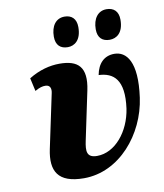

<svg xmlns="http://www.w3.org/2000/svg" viewBox="-85 -828 773 907"><g transform="rotate(-10 301.0 -374.0)"><path d="M478 -613C510 -613 544 -634 544 -698C544 -739 521 -758 487 -758C446 -758 421 -724 421 -673C421 -632 443 -613 478 -613ZM277 -613C308 -613 342 -634 342 -698C342 -739 319 -758 286 -758C244 -758 220 -724 220 -673C220 -632 242 -613 277 -613ZM245 10C415 10 546 -147 570 -319C594 -490 544 -544 487 -544C438 -544 407 -512 397 -458C467 -455 518 -417 499 -279C483 -172 411 -83 324 -83C273 -83 273 -115 283 -163L332 -396C355 -506 312 -543 224 -543C177 -543 126 -530 76 -499L90 -436C113 -449 126 -452 140 -452C165 -452 168 -431 164 -413L109 -153C88 -52 119 10 245 10Z"/></g></svg>

Font: Noto Serif Condensed Black
Style: Italic
Weight: 900
Width: 3
Italic angle: -12°
Designer: Monotype Design Team
Foundry: Monotype Imaging Inc.
Version: Version 2.013